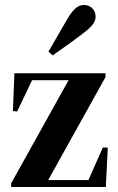

<svg xmlns="http://www.w3.org/2000/svg" viewBox="-20 -753 475 773"><path d="M25 0H406L414 -159H394L336 -28H174L405 -443V-458H38L32 -306L49 -304L109 -430H256L25 -15ZM175 -545 192 -530C219 -550 245 -566 303 -610C340 -637 365 -659 365 -685C365 -716 342 -733 318 -733C291 -733 272 -712 249 -673C211 -607 191 -573 175 -545Z"/></svg>

Font: Source Serif 4 Display
Style: Bold
Weight: 700
Designer: Frank Grießhammer
Foundry: Adobe Systems Incorporated
Version: Version 4.004;hotconv 1.0.117;makeotfexe 2.5.65602